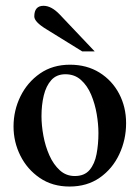

<svg xmlns="http://www.w3.org/2000/svg" viewBox="-20 -645 494 678"><path d="M425.3 -210Q425.3 -151.4 401.1 -100.1Q377 -48.8 332.3 -17.6Q287.6 13.7 225.6 13.7Q165 13.7 120.6 -16.6Q76.2 -46.9 52 -95.2Q27.8 -143.6 27.8 -198.2Q27.8 -254.9 52.2 -304.7Q76.7 -354.5 121.3 -385.5Q166 -416.5 227.1 -416.5Q286.6 -416.5 331.3 -388.7Q376 -360.8 400.6 -314Q425.3 -267.1 425.3 -210ZM327.6 -175.3Q327.6 -206.5 321.5 -242.4Q315.4 -278.3 302 -310.3Q288.6 -342.3 266.1 -362.5Q243.7 -382.8 210.9 -382.8Q179.7 -382.8 161.1 -362.1Q142.6 -341.3 134.5 -307.6Q126.5 -273.9 126.5 -234.9Q126.5 -202.1 133.3 -165.3Q140.1 -128.4 154.5 -96.2Q168.9 -64 191.2 -43.7Q213.4 -23.4 244.1 -23.4Q278.3 -23.4 296.4 -44.9Q314.5 -66.4 321 -101.1Q327.6 -135.7 327.6 -175.3ZM314.5 -463.4H270.5L142.6 -542.5Q101.1 -567.9 101.1 -586.9Q101.1 -624.5 133.8 -624.5Q161.6 -624.5 190.9 -593.8Z"/></svg>

Font: Scheherazade New Medium
Style: Regular
Weight: 500
Designer: SIL International
Foundry: SIL International
Version: Version 4.000